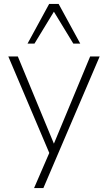

<svg xmlns="http://www.w3.org/2000/svg" viewBox="-20 -769 544 969"><path d="M152 180 233 -7V13L22 -484H70L264 -15H240L435 -484H483L199 180ZM119 -549 228 -749H276L385 -549H350L252 -710L154 -549Z"/></svg>

Font: Nunito Sans 12pt ExtraLight
Style: Regular
Weight: 200
Designer: Vernon Adams
Foundry: Vernon Adams
Version: Version 3.101;gftools[0.9.27]